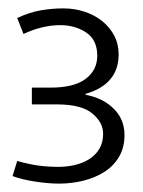

<svg xmlns="http://www.w3.org/2000/svg" viewBox="-20 -878 342 458"><path d="M21 -835Q51 -849 78 -853.5Q105 -858 131 -858Q158 -858 182 -850Q206 -842 224 -827.5Q242 -813 252.5 -793Q263 -773 263 -748Q263 -677 184 -654V-652Q226 -644 251.5 -618.5Q277 -593 277 -556Q277 -526 264 -504Q251 -482 229 -468Q207 -454 179 -447Q151 -440 121 -440Q95 -440 63 -445Q31 -450 10 -458L21 -494Q50 -486 72 -483Q94 -480 120 -480Q140 -480 159 -484.5Q178 -489 193 -498.5Q208 -508 217 -523Q226 -538 226 -559Q226 -586 200 -607.5Q174 -629 115 -629H56V-669H100Q157 -669 184.5 -690Q212 -711 212 -745Q212 -783 185.5 -800.5Q159 -818 124 -818Q81 -818 36 -797Z"/></svg>

Font: Mukta ExtraLight
Style: Regular
Weight: 275
Designer: Girish Dalvi and Yashodeep Gholap
Foundry: Ek Type
Version: Version 2.538;PS 1.002;hotconv 16.6.51;makeotf.lib2.5.65220;